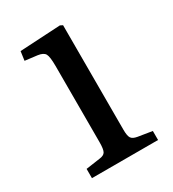

<svg xmlns="http://www.w3.org/2000/svg" viewBox="-133 -588 597 664"><g transform="rotate(-30 165.0 -256.5)"><path d="M40 0V-37L96 -45Q114 -47 119.5 -57Q125 -67 125 -95V-399Q125 -436 118.5 -447.5Q112 -459 90 -462L41 -468L46 -504L208 -513L218 -508V-91Q218 -66 224 -57Q230 -48 248 -45L304 -36V0Z"/></g></svg>

Font: Literata 36pt
Style: Regular
Weight: 400
Designer: Latin by Veronika Burian and Jose Scaglione. Greek by Irene Vlachou. Cyrillic by Vera Evstafieva.
Foundry: TypeTogether
Version: Version 3.002